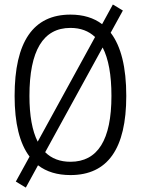

<svg xmlns="http://www.w3.org/2000/svg" viewBox="-20 -768 626 853"><path d="M94.7 65.4 50.3 38.6 111.3 -72.3Q44.9 -160.2 44.9 -341.8Q44.9 -703.1 293 -703.1Q377.9 -703.1 433.6 -660.6L481.4 -748L525.9 -721.2L471.7 -622.6Q541 -532.2 541 -341.8Q541 9.8 293 9.8Q205.6 9.8 148.9 -33.7ZM293 -49.3Q475.1 -49.3 475.1 -341.8Q475.1 -481.9 436 -557.1L180.7 -91.8Q223.6 -49.3 293 -49.3ZM147.5 -138.7 402.3 -603.5Q359.9 -644 293 -644Q110.8 -644 110.8 -341.8Q110.8 -210.9 147.5 -138.7Z"/></svg>

Font: CaskaydiaMono NF Light
Style: Regular
Weight: 300
Designer: Aaron Bell
Foundry: Saja Typeworks
Version: Version 2111.001; ttfautohint (v1.8.4);Nerd Fonts 3.1.1